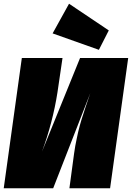

<svg xmlns="http://www.w3.org/2000/svg" viewBox="-27 -1009 707 1029"><path d="M343 -989 556 -846 503 -742 255 -830ZM660 -698 563 0H345L370 -186Q373 -208 376.5 -227.5Q380 -247 384.5 -267.5Q389 -288 392 -302Q395 -316 401 -337.5Q407 -359 410 -368.5Q413 -378 421 -402.5Q429 -427 431.5 -435Q434 -443 444 -472Q454 -501 457 -510L258 0H-7L90 -698H308L281 -514Q256 -354 198 -196L402 -698Z"/></svg>

Font: Fira Sans Ultra
Style: Italic
Weight: 950
Italic angle: -8°
Designer: Carrois Corporate & Edenspiekermann AG
Foundry: Carrois Corporate GbR & Edenspiekermann AG
Version: Version 4.203;PS 004.203;hotconv 1.0.88;makeotf.lib2.5.64775